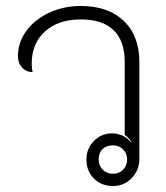

<svg xmlns="http://www.w3.org/2000/svg" viewBox="-20 -613 556 642"><path d="M269 -80Q269 -116 294 -141.5Q319 -167 354 -167Q373 -167 389.5 -159.5Q406 -152 417 -138L419 -139Q410 -153 397 -162V-406Q397 -476 360 -512Q323 -548 250 -548Q175 -548 130.5 -508Q86 -468 86 -400Q86 -384 89 -372Q68 -372 54 -387Q40 -402 40 -425Q40 -471 68 -509.5Q96 -548 144.5 -570.5Q193 -593 250 -593Q342 -593 394 -543Q446 -493 446 -405V-82Q446 -44 420.5 -17.5Q395 9 358 9Q319 9 294 -16Q269 -41 269 -80ZM405 -80Q405 -100 391.5 -113.5Q378 -127 358 -127Q336 -127 323 -114.5Q310 -102 310 -80Q310 -59 323.5 -45.5Q337 -32 358 -32Q378 -32 391.5 -45.5Q405 -59 405 -80Z"/></svg>

Font: K2D Thin
Style: Regular
Weight: 100
Designer: Katatrad Aksorn Co.,Ltd.
Foundry: Cadson Demak Co.,Ltd.
Version: Version 1.000; ttfautohint (v1.6)